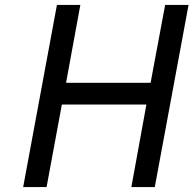

<svg xmlns="http://www.w3.org/2000/svg" viewBox="-20 -759 785 779"><path d="M211 -739H306L248 -423H591L650 -739H745L608 0H513L574 -335H231L169 0H74Z"/></svg>

Font: Involve Medium Oblique
Style: Italic
Weight: 500
Italic angle: -10.5°
Designer: Stefan Peev
Foundry: Context Ltd.
Version: Version 1.001